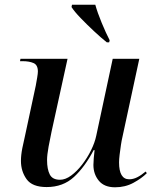

<svg xmlns="http://www.w3.org/2000/svg" viewBox="-20 -786 662 816"><path d="M469 10Q423 10 400 -18Q377 -46 377 -85Q377 -96 378.5 -114.5Q380 -133 382 -148H378Q341 -77 294.5 -34Q248 9 178 9Q117 9 93 -24.5Q69 -58 69 -102Q69 -127 75 -157Q81 -187 87 -212L132 -422Q135 -438 138 -456Q141 -474 141 -482Q141 -510 122.5 -518Q104 -526 76 -526H65L67 -536H267L199 -226Q193 -199 186.5 -163Q180 -127 180 -106Q180 -67 191.5 -44.5Q203 -22 235 -22Q258 -22 282.5 -40Q307 -58 329 -86.5Q351 -115 367 -147.5Q383 -180 389 -209L459 -536H572L500 -202Q497 -190 494 -170Q491 -150 488.5 -129.5Q486 -109 486 -96Q486 -24 529 -24Q546 -24 563 -32.5Q580 -41 599 -57L604 -50Q582 -28 547 -9Q512 10 469 10ZM434 -606Q410 -625 379.5 -653.5Q349 -682 322.5 -709.5Q296 -737 284 -756L286 -766H385Q394 -733 412 -689.5Q430 -646 446 -615L444 -606Z"/></svg>

Font: Noto Serif Display Medium
Style: Italic
Weight: 500
Italic angle: -12°
Designer: Monotype Design Team
Foundry: Monotype Imaging Inc.
Version: Version 2.009